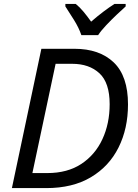

<svg xmlns="http://www.w3.org/2000/svg" viewBox="-20 -964 707 984"><path d="M41 0 192 -714H361Q490 -714 563 -644Q636 -574 636 -429Q636 -305 587.5 -208Q539 -111 445.5 -55.5Q352 0 217 0ZM222 -77Q326 -77 397 -124Q468 -171 505 -251Q542 -331 542 -430Q542 -540 489.5 -588.5Q437 -637 350 -637H265L146 -77ZM397 -784Q384 -822 359 -862Q334 -902 315 -931V-944H368Q388 -928 408 -904Q428 -880 447 -853Q478 -880 509 -903.5Q540 -927 567 -944H624V-931Q607 -916 579 -889.5Q551 -863 524.5 -835Q498 -807 483 -784Z"/></svg>

Font: Noto Sans
Style: Italic
Weight: 400
Italic angle: -12°
Designer: Monotype Design Team
Foundry: Monotype Imaging Inc.
Version: Version 2.013; ttfautohint (v1.8.4.7-5d5b)